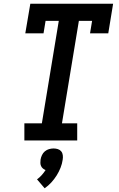

<svg xmlns="http://www.w3.org/2000/svg" viewBox="-20 -755 640 1032"><path d="M111 0V-92H205L296 -643H225L214 -576H116L143 -735H588L562 -576H464L475 -643H404L313 -92H395V0ZM220 257 179 209Q193 199 204.5 186Q216 173 225 159Q217 156 210.5 150.5Q204 145 200.5 137Q197 129 197 120.5Q197 112 198 103Q200 91 205.5 79Q211 67 221 58.5Q231 50 243.5 46.5Q256 43 268 43Q280 43 291 46.5Q302 50 309 58.5Q316 67 317.5 79Q319 91 317 103Q314 125 305.5 146.5Q297 168 284.5 188Q272 208 256 225.5Q240 243 220 257Z"/></svg>

Font: Iosevka Curly Slab SmBdExObl
Style: Regular
Weight: 600
Width: 7
Italic angle: -9°
Monospace: yes
Designer: Belleve Invis
Foundry: Belleve Invis
Version: Version 11.1.0; ttfautohint (v1.8.3)